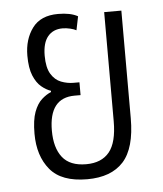

<svg xmlns="http://www.w3.org/2000/svg" viewBox="-44 -563 518 612"><g transform="rotate(-5 215.0 -257.5)"><path d="M211 9Q129 9 92.5 -35Q56 -79 56 -150Q56 -194 65.5 -219.5Q75 -245 90 -258.5Q105 -272 120 -278V-282Q105 -287 90 -299.5Q75 -312 65 -336Q55 -360 55 -400Q55 -452 81.5 -488Q108 -524 164 -524Q204 -524 227 -511L218 -467Q211 -471 198.5 -474Q186 -477 174 -477Q144 -477 127 -456.5Q110 -436 110 -395Q110 -357 122.5 -336.5Q135 -316 154.5 -308.5Q174 -301 194 -301H213V-260H194Q112 -260 112 -155Q112 -100 136 -69.5Q160 -39 212 -39Q261 -39 286 -69.5Q311 -100 311 -168V-517H366V-173Q366 -77 327 -34Q288 9 211 9Z"/></g></svg>

Font: Noto Sans Thai UI ExtCond Light
Style: Regular
Weight: 300
Width: 2
Designer: Monotype Design Team
Foundry: Monotype Imaging Inc.
Version: Version 2.000; ttfautohint (v1.8.4.7-5d5b)